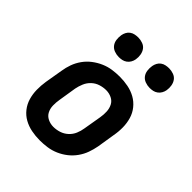

<svg xmlns="http://www.w3.org/2000/svg" viewBox="-206 -873 1012 1012"><g transform="rotate(45 300.0 -367.5)"><path d="M256 8Q224 8 193.5 2Q163 -4 137 -18.5Q111 -33 92.5 -56.5Q74 -80 65.5 -109Q57 -138 56.5 -169.5Q56 -201 61 -233L78 -333Q82 -360 91.5 -386.5Q101 -413 118 -437Q135 -461 158.5 -479Q182 -497 208.5 -508.5Q235 -520 262.5 -524Q290 -528 317 -528Q349 -528 379.5 -522Q410 -516 436 -501.5Q462 -487 481 -463.5Q500 -440 508.5 -411Q517 -382 517.5 -350.5Q518 -319 512 -287L496 -187Q491 -160 481.5 -133.5Q472 -107 455 -83Q438 -59 415 -41Q392 -23 365.5 -11.5Q339 0 311 4Q283 8 256 8ZM256 -93Q278 -93 300 -100Q322 -107 339.5 -123Q357 -139 366 -160.5Q375 -182 378 -203L395 -303Q399 -326 398 -348.5Q397 -371 387.5 -389.5Q378 -408 358.5 -417.5Q339 -427 317 -427Q295 -427 273 -420Q251 -413 234 -397Q217 -381 208 -359.5Q199 -338 195 -317L179 -217Q175 -194 175.5 -171.5Q176 -149 185.5 -130.5Q195 -112 214.5 -102.5Q234 -93 256 -93ZM470 -597Q453 -597 436.5 -603Q420 -609 410 -622Q400 -635 397.5 -652.5Q395 -670 398 -688Q400 -700 406 -711.5Q412 -723 422.5 -730.5Q433 -738 445.5 -740.5Q458 -743 470 -743Q487 -743 503.5 -737Q520 -731 529.5 -718Q539 -705 542 -687.5Q545 -670 542 -652Q540 -640 533.5 -628.5Q527 -617 516.5 -609.5Q506 -602 494 -599.5Q482 -597 470 -597ZM240 -597Q223 -597 206.5 -603Q190 -609 180 -622Q170 -635 167.5 -652.5Q165 -670 168 -688Q170 -700 176 -711.5Q182 -723 192.5 -730.5Q203 -738 215.5 -740.5Q228 -743 240 -743Q257 -743 273.5 -737Q290 -731 299.5 -718Q309 -705 312 -687.5Q315 -670 312 -652Q310 -640 303.5 -628.5Q297 -617 286.5 -609.5Q276 -602 264 -599.5Q252 -597 240 -597Z"/></g></svg>

Font: Iosevka HT Extended
Style: Bold Italic
Weight: 700
Width: 7
Italic angle: -9°
Monospace: yes
Designer: Belleve Invis
Foundry: Belleve Invis
Version: Version 32.3.0; ttfautohint (v1.8.4)